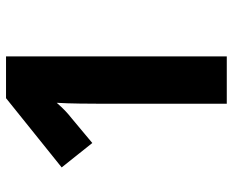

<svg xmlns="http://www.w3.org/2000/svg" viewBox="-86 -668 754 621"><g transform="rotate(-90 290.5 -357.0)"><path d="M419 0H266V-410Q266 -435 266.5 -475.5Q267 -516 269 -550Q255 -534 243.5 -523Q232 -512 218 -501L139 -435L60 -534L284 -714H419Z"/></g></svg>

Font: Noto Sans Thai Looped
Style: Bold
Weight: 700
Designer: Sasikarn Vongin, Ben Mitchell
Foundry: The Fontpad Ltd
Version: Version 1.001; ttfautohint (v1.8.4.7-5d5b)